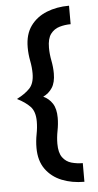

<svg xmlns="http://www.w3.org/2000/svg" viewBox="-56 -706 445 869"><g transform="rotate(-5 166.5 -271.0)"><path d="M291.7 129.2Q235.4 129.2 189.6 110.8Q143.8 92.4 116.3 54.2Q88.9 16 88.9 -42.4Q88.9 -73.6 94.8 -103.8Q100.7 -134 100.7 -161.8Q100.7 -206.9 79.2 -229.5Q57.6 -252.1 20.1 -270.8Q57.6 -289.6 79.2 -312.2Q100.7 -334.7 100.7 -379.9Q100.7 -407.6 94.8 -437.8Q88.9 -468.1 88.9 -499.3Q88.9 -558.3 116.3 -596.2Q143.8 -634 189.6 -652.4Q235.4 -670.8 291.7 -670.8V-586.8Q265.3 -586.8 240.6 -579.5Q216 -572.2 200.3 -551.4Q184.7 -530.6 184.7 -488.9Q184.7 -460.4 190.6 -430.2Q196.5 -400 196.5 -371.5Q196.5 -330.6 180.9 -306.6Q165.3 -282.6 139.6 -270.8Q165.3 -259 180.9 -235.1Q196.5 -211.1 196.5 -170.1Q196.5 -141.7 190.6 -111.5Q184.7 -81.2 184.7 -52.8Q184.7 -11.8 200.3 9.4Q216 30.6 240.6 37.5Q265.3 44.4 291.7 44.4Z"/></g></svg>

Font: Afacad SemiBold
Style: Regular
Weight: 600
Designer: Kristian Moeller
Foundry: Dicotype
Version: Version 1.000